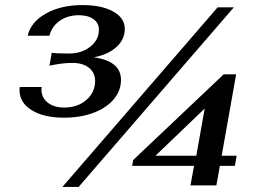

<svg xmlns="http://www.w3.org/2000/svg" viewBox="-20 -733 1003 757"><path d="M57 -378Q57 -386 58 -390H144Q140 -353 165 -331Q190 -309 234 -309Q286 -309 320.5 -339Q355 -369 355 -414Q355 -446 331 -465.5Q307 -485 265 -485Q225 -485 175 -474L184 -525Q200 -522 252 -522Q302 -522 336 -549Q370 -576 370 -616Q370 -642 348.5 -657.5Q327 -673 291 -673Q247 -673 215.5 -651Q184 -629 175 -592H89Q102 -647 161.5 -680Q221 -713 305 -713Q381 -713 426.5 -687.5Q472 -662 472 -619Q472 -578 439.5 -548Q407 -518 350 -507Q457 -492 457 -418Q457 -375 428 -341Q399 -307 348 -288Q297 -269 232 -269Q153 -269 105 -298.5Q57 -328 57 -378ZM838 -704H902L290 4H226ZM745 -79H501L505 -102L862 -440H911L854 -119H913L906 -79H847L833 -2H731ZM754 -119 787 -305 593 -119Z"/></svg>

Font: Fahkwang SemiBold
Style: Italic
Weight: 600
Italic angle: -10°
Version: Version 1.000; ttfautohint (v1.6)